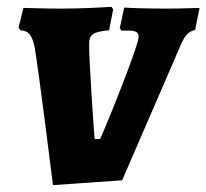

<svg xmlns="http://www.w3.org/2000/svg" viewBox="-20 -527 600 558"><path d="M39 -439 34 -447 48 -504Q59 -504 90 -503Q121 -502 155 -502Q200 -502 245.5 -504Q291 -506 304 -507L309 -500L297 -439Q262 -436 250.5 -428Q239 -420 239 -401Q239 -362 245.5 -260Q252 -158 255 -123H271Q296 -179 339.5 -291.5Q383 -404 383 -421Q383 -438 356 -438H333L328 -445L341 -505Q353 -504 388 -503Q423 -502 463 -502Q497 -502 524 -503Q551 -504 560 -504L547 -440Q532 -436 524 -428Q516 -420 506 -398L335 -3L134 11Q128 -37 109.5 -181.5Q91 -326 81 -388Q76 -414 67 -426Q58 -438 39 -439Z"/></svg>

Font: Alegreya SC ExtraBold
Style: Italic
Weight: 800
Italic angle: -7°
Designer: Juan Pablo del Peral
Foundry: Huerta Tipografica
Version: Version 2.007; ttfautohint (v1.6)